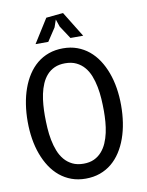

<svg xmlns="http://www.w3.org/2000/svg" viewBox="-102 -1032 855 1113"><g transform="rotate(-10 325.0 -476.0)"><path d="M311.5 8.5Q266.5 8.5 228.8 -5.2Q191 -19 160.2 -44.2Q129.5 -69.5 106.5 -104.5Q83.5 -139.5 67.8 -182.2Q52 -225 44.2 -273.8Q36.5 -322.5 36.5 -375Q36.5 -427.5 44 -476.2Q51.5 -525 66.8 -567.8Q82 -610.5 104.8 -645.5Q127.5 -680.5 158 -705.8Q188.5 -731 227 -744.8Q265.5 -758.5 311.5 -758.5Q356.5 -758.5 394.2 -744.8Q432 -731 462.8 -705.8Q493.5 -680.5 516.5 -645.5Q539.5 -610.5 555.2 -567.8Q571 -525 578.8 -476.2Q586.5 -427.5 586.5 -375Q586.5 -322.5 579 -273.8Q571.5 -225 556.2 -182.2Q541 -139.5 518.2 -104.5Q495.5 -69.5 465 -44.2Q434.5 -19 396 -5.2Q357.5 8.5 311.5 8.5ZM482.5 -359.5Q482.5 -394.5 480.2 -431Q478 -467.5 471.2 -502.2Q464.5 -537 452.5 -567.8Q440.5 -598.5 421.2 -621.2Q402 -644 374.2 -657.5Q346.5 -671 308.5 -671Q272.5 -671 246 -659Q219.5 -647 201 -626.2Q182.5 -605.5 170.5 -577.8Q158.5 -550 152 -519Q145.5 -488 143 -455.5Q140.5 -423 140.5 -392.5Q140.5 -357 142.8 -320Q145 -283 151.8 -248.2Q158.5 -213.5 170.5 -182.8Q182.5 -152 202 -129Q221.5 -106 249 -92.5Q276.5 -79 314.5 -79Q350 -79 376.2 -91.2Q402.5 -103.5 421.2 -124.8Q440 -146 452 -173.8Q464 -201.5 470.8 -232.8Q477.5 -264 480 -296.5Q482.5 -329 482.5 -359.5ZM440 -810H365L315 -886L300 -930L285 -886.5L234.5 -810H159.5L247.5 -950L347.5 -960Z"/></g></svg>

Font: B612 Mono
Style: Regular
Weight: 400
Version: Version 1.005